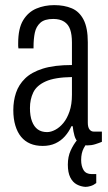

<svg xmlns="http://www.w3.org/2000/svg" viewBox="-20 -558 421 750"><path d="M147 12Q119 12 98 3Q77 -6 62.5 -23.5Q48 -41 40 -67.5Q32 -94 32 -128Q32 -164 42.5 -195.5Q53 -227 78 -251.5Q103 -276 147.5 -290Q192 -304 261 -304V-392Q261 -423 254 -443Q247 -463 230.5 -473.5Q214 -484 188 -484Q154 -484 137.5 -469Q121 -454 116 -430Q111 -406 111 -375V-369H52Q51 -373 51 -378Q51 -383 51 -389Q51 -447 70.5 -479Q90 -511 122 -524.5Q154 -538 192 -538Q231 -538 260.5 -525.5Q290 -513 306.5 -481Q323 -449 323 -393V-79Q323 -61 329.5 -52.5Q336 -44 346 -44H378V-4Q366 1 351.5 5.5Q337 10 321 10Q300 10 288 0Q276 -10 271 -27.5Q266 -45 264 -65H259Q249 -43 233.5 -25.5Q218 -8 196.5 2Q175 12 147 12ZM164 -42Q179 -42 196 -51Q213 -60 227.5 -77.5Q242 -95 251.5 -122.5Q261 -150 261 -188V-257Q194 -256 158.5 -240Q123 -224 110 -197Q97 -170 97 -136Q97 -105 105 -84Q113 -63 127.5 -52.5Q142 -42 164 -42ZM314 172Q296 171 280 162.5Q264 154 254.5 135Q245 116 245 85Q245 54 256 30Q267 6 282 -12H326V-8Q317 2 307 21Q297 40 297 67Q297 91 306.5 106.5Q316 122 338 122H356V157Q346 165 334.5 168.5Q323 172 314 172Z"/></svg>

Font: Archivo ExtraCondensed Light
Style: Regular
Weight: 300
Width: 2
Designer: Hector Gatti
Foundry: Omnibus-Type
Version: Version 2.001